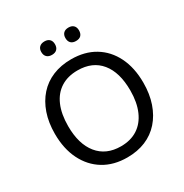

<svg xmlns="http://www.w3.org/2000/svg" viewBox="-202 -1057 1176 1226"><g transform="rotate(-30 385.5 -444.5)"><path d="M386 9Q286 9 213 -35.5Q140 -80 99.5 -161.5Q59 -243 59 -353Q59 -436 82 -502.5Q105 -569 147.5 -616.5Q190 -664 250.5 -689Q311 -714 386 -714Q486 -714 559 -670Q632 -626 672 -545Q712 -464 712 -354Q712 -271 689 -204Q666 -137 623.5 -89Q581 -41 521 -16Q461 9 386 9ZM386 -73Q458 -73 509 -106Q560 -139 587.5 -202Q615 -265 615 -353Q615 -486 555.5 -559Q496 -632 386 -632Q314 -632 262.5 -599.5Q211 -567 184 -504.5Q157 -442 157 -353Q157 -221 217 -147Q277 -73 386 -73ZM473 -799Q449 -799 436 -812Q423 -825 423 -849Q423 -872 436 -885Q449 -898 473 -898Q497 -898 510 -885Q523 -872 523 -849Q523 -825 510.5 -812Q498 -799 473 -799ZM296 -799Q272 -799 258.5 -812Q245 -825 245 -849Q245 -872 258.5 -885Q272 -898 296 -898Q320 -898 333 -885Q346 -872 346 -849Q346 -825 333 -812Q320 -799 296 -799Z"/></g></svg>

Font: Nunito Medium
Style: Regular
Weight: 500
Designer: Vernon Adams
Foundry: Vernon Adams
Version: Version 3.601